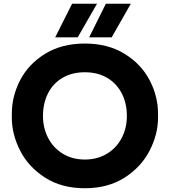

<svg xmlns="http://www.w3.org/2000/svg" viewBox="-20 -984 904 1023"><path d="M43 -356V-378Q43 -472 88 -558Q133 -644 221.5 -698Q310 -752 432 -752Q554 -752 642.5 -698Q731 -644 776.5 -558Q822 -472 822 -378V-356Q822 -269 777.5 -182Q733 -95 644.5 -38Q556 19 432 19Q308 19 219.5 -38Q131 -95 87 -182Q43 -269 43 -356ZM656 -366Q656 -434 628.5 -487Q601 -540 550.5 -569.5Q500 -599 432 -599Q364 -599 313.5 -569.5Q263 -540 236 -487Q209 -434 209 -366Q209 -302 236.5 -249Q264 -196 314.5 -165Q365 -134 432 -134Q499 -134 550 -165Q601 -196 628.5 -249Q656 -302 656 -366ZM544 -964H677L575 -785H455ZM364 -964H497L394 -785H274Z"/></svg>

Font: Sora-SIA
Style: Bold
Weight: 700
Designer: Jonathan Barnbrook, Julián Moncada
Foundry: Barnbrook Fonts
Version: Version 2.000